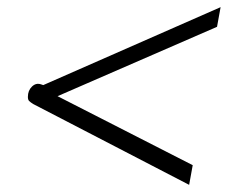

<svg xmlns="http://www.w3.org/2000/svg" viewBox="-20 -520 645 537"><path d="M73 -229Q65 -234 61.5 -237.5Q58 -241 58 -249Q58 -267 69.5 -278Q81 -289 95 -284L101 -282L597 -500L587 -445L141 -251L519 -58L509 -3Z"/></svg>

Font: Niramit ExtraLight
Style: Italic
Weight: 200
Italic angle: -10°
Designer: Katatrad Aksorn Co.,Ltd.
Foundry: Cadson Demak Co.,Ltd.
Version: Version 1.000; ttfautohint (v1.6)